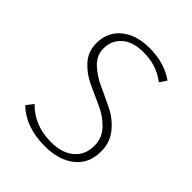

<svg xmlns="http://www.w3.org/2000/svg" viewBox="-190 -777 897 897"><g transform="rotate(45 259.0 -328.5)"><path d="M418 -158Q418 -210 383.5 -246.5Q349 -283 300 -305Q251 -327 202.5 -349.5Q154 -372 119.5 -410.5Q85 -449 85 -504Q85 -577 137.5 -620.5Q190 -664 277 -664Q377 -664 444 -615L421 -581Q359 -630 271 -630Q202 -630 164 -596.5Q126 -563 126 -511Q126 -465 160.5 -432Q195 -399 243.5 -377Q292 -355 341 -331Q390 -307 424.5 -264Q459 -221 459 -161Q459 -82 403.5 -37.5Q348 7 255 7Q129 7 55 -64L82 -99Q152 -27 262 -27Q335 -27 376.5 -62.5Q418 -98 418 -158Z"/></g></svg>

Font: EauTestText Light
Style: Regular
Weight: 300
Designer: Christian Thalmann (Catharsis Fonts)
Version: Version 0.001;PS 000.001;hotconv 1.0.88;makeotf.lib2.5.64775